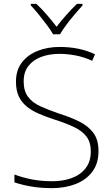

<svg xmlns="http://www.w3.org/2000/svg" viewBox="-20 -968 584 998"><path d="M492 -182Q492 -118 459.5 -75Q427 -32 372 -11Q317 10 249 10Q205 10 170 5.5Q135 1 107 -5.5Q79 -12 55 -20V-61Q94 -46 143 -36Q192 -26 252 -26Q308 -26 353 -42.5Q398 -59 425 -93.5Q452 -128 452 -181Q452 -228 430 -257.5Q408 -287 365 -307.5Q322 -328 259 -348Q216 -362 179.5 -378Q143 -394 117 -416Q91 -438 77 -468.5Q63 -499 63 -544Q63 -603 93.5 -643Q124 -683 175.5 -703.5Q227 -724 290 -724Q340 -724 385.5 -715Q431 -706 474 -686L459 -652Q415 -672 372.5 -680Q330 -688 288 -688Q237 -688 195 -672.5Q153 -657 128 -625.5Q103 -594 103 -545Q103 -495 126 -464.5Q149 -434 190 -415.5Q231 -397 283 -379Q347 -359 393.5 -335.5Q440 -312 466 -276.5Q492 -241 492 -182ZM256 -790Q244 -811 223.5 -838.5Q203 -866 181 -893Q159 -920 140 -940V-948H169Q197 -922 224.5 -890Q252 -858 274 -829Q296 -858 324.5 -890Q353 -922 380 -948H409V-940Q391 -920 368 -893Q345 -866 324.5 -838.5Q304 -811 292 -790Z"/></svg>

Font: Noto Sans Armenian ExtraLight
Style: Regular
Weight: 250
Designer: Monotype Design Team
Foundry: Monotype Imaging Inc.
Version: Version 2.007